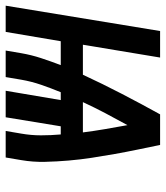

<svg xmlns="http://www.w3.org/2000/svg" viewBox="6 -594 570 659"><g transform="rotate(90 290.5 -265.0)"><path d="M-19 0 68 -530H159L115 -265H218Q249 -332 283.5 -398.5Q318 -465 354 -530H459Q467 -491 475 -452.5Q483 -414 490 -374.5Q497 -335 503 -296Q509 -257 512.5 -216.5Q516 -176 517 -135Q518 -94 511 -53L502 0H411L420 -53Q426 -87 426 -121Q426 -155 423 -189H395L364 0H273L305 -189H278Q264 -155 252.5 -121.5Q241 -88 235 -53L226 0H135L144 -53Q150 -88 161 -121.5Q172 -155 185 -189H103L71 0ZM312 -265H416Q411 -304 404.5 -342Q398 -380 391 -418Q370 -380 350 -342Q330 -304 312 -265Z"/></g></svg>

Font: Iosevka Curly Extended Oblique
Style: Bold
Weight: 700
Width: 7
Italic angle: -9°
Monospace: yes
Designer: Belleve Invis
Foundry: Belleve Invis
Version: Version 11.1.0; ttfautohint (v1.8.3)